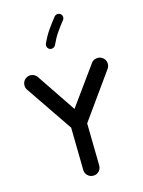

<svg xmlns="http://www.w3.org/2000/svg" viewBox="-156 -1133 950 1277"><g transform="rotate(-15 319.0 -495.0)"><path d="M323.7 55.2Q300.8 55.7 284.2 39.6Q267.6 23.4 267.6 1L262.7 -291.5L45.4 -610.8Q32.2 -629.4 36.1 -652.1Q40 -674.8 58.1 -688Q76.7 -701.2 99.4 -697.5Q122.1 -693.8 135.3 -675.3L316.4 -406.2L506.8 -669.9Q519.5 -689 542.5 -693.1Q565.4 -697.3 584 -684.6Q603 -672.4 607.2 -649.2Q611.3 -626 598.6 -607.4L373 -291.5L377.9 -1Q378.4 22 362.5 38.6Q346.7 55.2 323.7 55.2ZM390.6 -1038.6Q400.4 -1030.8 401.6 -1018.1Q402.8 -1005.4 395 -996.1Q367.7 -961.9 344.2 -928Q320.8 -894 300.8 -849.6Q295.9 -838.9 283.7 -834.2Q271.5 -829.6 260.3 -834.5Q249.5 -839.4 244.9 -851.6Q240.2 -863.8 245.1 -875Q267.6 -924.3 293.9 -961.9Q320.3 -999.5 347.7 -1033.7Q355.5 -1043.5 368.4 -1044.7Q381.3 -1045.9 390.6 -1038.6Z"/></g></svg>

Font: Mikhak SemiBold
Style: Regular
Weight: 600
Designer: Amin Abedi
Version: Version 3.3